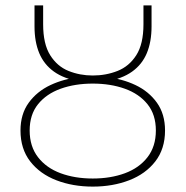

<svg xmlns="http://www.w3.org/2000/svg" viewBox="-20 -680 688 712"><path d="M324 12Q250 12 189 -11.5Q128 -35 92 -81.5Q56 -128 56 -196Q56 -257 86.5 -299Q117 -341 167 -364.5Q217 -388 276 -394V-378Q217 -388 180 -414.5Q143 -441 125.5 -483Q108 -525 108 -582V-660H140V-590Q140 -517 166 -475.5Q192 -434 234 -417Q276 -400 324 -400Q373 -400 416 -417Q459 -434 485.5 -475.5Q512 -517 512 -590V-660H542V-582Q542 -525 524.5 -483Q507 -441 470 -414.5Q433 -388 374 -378V-394Q433 -388 482.5 -364.5Q532 -341 562 -299Q592 -257 592 -196Q592 -128 556 -81.5Q520 -35 459 -11.5Q398 12 324 12ZM324 -18Q390 -18 443 -37.5Q496 -57 527 -97Q558 -137 558 -196Q558 -255 527 -293.5Q496 -332 443 -351Q390 -370 324 -370Q258 -370 205 -351Q152 -332 121 -293.5Q90 -255 90 -196Q90 -137 121 -97Q152 -57 205 -37.5Q258 -18 324 -18Z"/></svg>

Font: Source Sans 3
Style: Regular
Weight: 200
Designer: Paul D. Hunt
Foundry: Adobe
Version: Version 3.046;hotconv 1.0.118;makeotfexe 2.5.65603